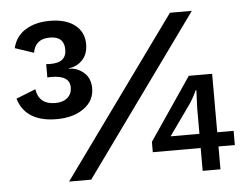

<svg xmlns="http://www.w3.org/2000/svg" viewBox="-49 -731 1021 795"><g transform="rotate(-5 461.0 -333.0)"><path d="M185 -670Q252 -670 289.5 -640.5Q327 -611 327 -561Q327 -519 303 -494.5Q279 -470 247 -468V-466Q283 -465 309.5 -441.5Q336 -418 336 -377Q336 -325 292 -293.5Q248 -262 179 -262Q50 -262 20 -361L101 -393Q111 -329 179 -329Q211 -329 229.5 -345Q248 -361 248 -388Q248 -438 172 -438Q161 -438 155 -437V-493Q160 -492 169 -492Q239 -490 239 -546Q239 -601 179 -601Q119 -601 109 -544L31 -570Q43 -619 84 -644.5Q125 -670 185 -670ZM207 0 684 -660H775L299 0ZM904 -150V-91H836V4H762V-91H563V-134L739 -393H836V-150ZM642 -150H762V-253Q762 -256 765 -331H762Q749 -301 731 -275Z"/></g></svg>

Font: Elaine Sans Medium
Style: Regular
Weight: 500
Designer: Wei Huang
Foundry: Wei Huang
Version: Version 2.001;PS 002.001;hotconv 1.0.88;makeotf.lib2.5.64775